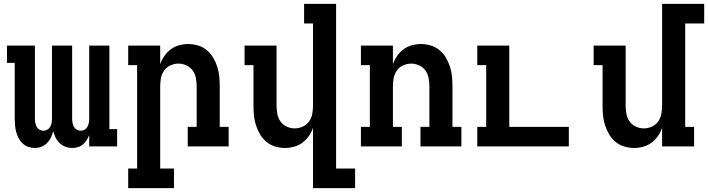

<svg xmlns="http://www.w3.org/2000/svg" viewBox="-20 -755 3651 990"><path d="M159 8Q142 8 125.5 2Q109 -4 96.5 -15.5Q84 -27 76 -42.5Q68 -58 63.5 -74.5Q59 -91 57.5 -108.5Q56 -126 56 -143V-431H16V-520H160V-143Q160 -132 162 -121.5Q164 -111 169 -101.5Q174 -92 183.5 -86.5Q193 -81 204 -81Q215 -81 224.5 -86.5Q234 -92 239 -101.5Q244 -111 246 -121.5Q248 -132 248 -143V-520H352V-143Q352 -132 354 -121.5Q356 -111 361 -101.5Q366 -92 375.5 -86.5Q385 -81 396 -81Q407 -81 416.5 -86.5Q426 -92 431 -101.5Q436 -111 438 -121.5Q440 -132 440 -143V-520H544V-89H584V0H440V-58Q434 -44 426 -31.5Q418 -19 406.5 -9.5Q395 0 380.5 4Q366 8 351 8Q334 8 317 1.5Q300 -5 287 -17.5Q274 -30 266.5 -46Q259 -62 254 -79Q250 -62 242.5 -46Q235 -30 222.5 -17.5Q210 -5 193.5 1.5Q177 8 159 8Z M877 215H641V114H687V-419H641V-520H806V-424Q814 -447 828 -467Q842 -487 861 -501Q880 -515 903.5 -521.5Q927 -528 950 -528Q976 -528 1001 -520.5Q1026 -513 1046 -496.5Q1066 -480 1079 -458Q1092 -436 1100 -411.5Q1108 -387 1110.5 -361.5Q1113 -336 1113 -310V-101H1159V0H948V-101H994V-310Q994 -331 990 -352.5Q986 -374 973.5 -391.5Q961 -409 941 -418Q921 -427 900 -427Q879 -427 859 -418Q839 -409 826.5 -391.5Q814 -374 810 -352.5Q806 -331 806 -310V114H877Z M1594 215V-96Q1586 -73 1572 -53Q1558 -33 1539 -19Q1520 -5 1496.5 1.5Q1473 8 1450 8Q1424 8 1399 0.5Q1374 -7 1354 -23.5Q1334 -40 1321 -62Q1308 -84 1300 -108.5Q1292 -133 1289.5 -158.5Q1287 -184 1287 -210V-419H1241V-520H1406V-210Q1406 -189 1410 -167.5Q1414 -146 1426.5 -128.5Q1439 -111 1459 -102Q1479 -93 1500 -93Q1521 -93 1541 -102Q1561 -111 1573.5 -128.5Q1586 -146 1590 -167.5Q1594 -189 1594 -210V-634H1548V-735H1713V114H1811V215Z M1841 0V-101H1887V-419H1841V-520H2006V-424Q2014 -447 2028 -467Q2042 -487 2061 -501Q2080 -515 2103.5 -521.5Q2127 -528 2150 -528Q2176 -528 2201 -520.5Q2226 -513 2246 -496.5Q2266 -480 2279 -458Q2292 -436 2300 -411.5Q2308 -387 2310.5 -361.5Q2313 -336 2313 -310V-101H2359V0H2148V-101H2194V-310Q2194 -331 2190 -352.5Q2186 -374 2173.5 -391.5Q2161 -409 2141 -418Q2121 -427 2100 -427Q2079 -427 2059 -418Q2039 -409 2026.5 -391.5Q2014 -374 2010 -352.5Q2006 -331 2006 -310V-101H2052V0Z M2441 0V-101H2487V-419H2441V-520H2606V-101H2913V0Z M3250 8Q3224 8 3199 0.5Q3174 -7 3154 -23.5Q3134 -40 3121 -62Q3108 -84 3100 -108.5Q3092 -133 3089.5 -158.5Q3087 -184 3087 -210V-419H3041V-520H3206V-210Q3206 -189 3210 -167.5Q3214 -146 3226.5 -128.5Q3239 -111 3259 -102Q3279 -93 3300 -93Q3321 -93 3341 -102Q3361 -111 3373.5 -128.5Q3386 -146 3390 -167.5Q3394 -189 3394 -210V-735H3611V-634H3513V-101H3559V0H3394V-96Q3386 -73 3372 -53Q3358 -33 3339 -19Q3320 -5 3296.5 1.5Q3273 8 3250 8Z"/></svg>

Font: Iosevka HT Extended
Style: Bold
Weight: 700
Width: 7
Monospace: yes
Designer: Belleve Invis
Foundry: Belleve Invis
Version: Version 32.3.0; ttfautohint (v1.8.4)